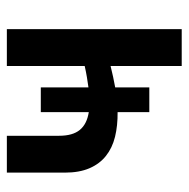

<svg xmlns="http://www.w3.org/2000/svg" viewBox="-15 -535 550 560"><g transform="rotate(-90 260.0 -255.0)"><path d="M455 0V-510H347.5V-283C335.8 -280.3 324.9 -278.2 314.8 -276.5C304.6 -274.8 294.7 -273.3 285 -272V-411H213V-271C189.7 -274.7 172.3 -283.4 161 -297.3C149.7 -311.1 144 -331.2 144 -357.5V-510H36.5V-341C36.5 -312.7 40.8 -288.7 49.3 -269C57.8 -249.3 69.8 -233.3 85.3 -221C100.8 -208.7 119.3 -199.8 141 -194.5C162.7 -189.2 186.7 -186.7 213 -187V-94.5H285V-194C305.7 -197.7 326.5 -202.2 347.5 -207.5V0Z"/></g></svg>

Font: Lato Semibold
Style: Regular
Weight: 600
Designer: Lukasz Dziedzic
Foundry: tyPoland Lukasz Dziedzic
Version: Version 2.006; 2014-01-15